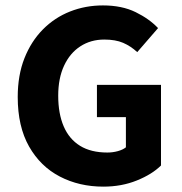

<svg xmlns="http://www.w3.org/2000/svg" viewBox="-20 -684 678 716"><path d="M365.3 12Q275.5 12 203.2 -25.6Q130.8 -63.1 88.4 -137.7Q46.1 -212.3 46.1 -322.1Q46.1 -403.4 71.1 -466.7Q96.2 -530.1 139.9 -574.2Q183.7 -618.4 241.2 -641.1Q298.8 -663.8 363.8 -663.8Q434.7 -663.8 485.9 -638.7Q537 -613.6 569.4 -579.2L491.8 -489.6Q467.6 -512 439.1 -524.3Q410.7 -536.5 368.7 -536.5Q318.6 -536.5 279.7 -511.3Q240.8 -486.1 219 -439.2Q197.1 -392.4 197.1 -327.1Q197.1 -260.1 217.6 -212.6Q238 -165.2 278.6 -140.2Q319.1 -115.2 380.5 -115.2Q400.5 -115.2 419.1 -120.3Q437.7 -125.3 449.5 -134.6V-247.2H341.5V-367.4H580.4V-66.9Q547.1 -33.9 490.3 -11Q433.6 12 365.3 12Z"/></svg>

Font: Source Sans Variable
Style: Regular
Weight: 200
Designer: Paul D. Hunt
Foundry: Adobe Systems Incorporated
Version: Version 3.006;hotconv 1.0.111;makeotfexe 2.5.65597